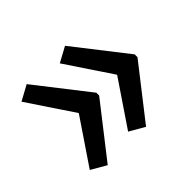

<svg xmlns="http://www.w3.org/2000/svg" viewBox="-102 -604 680 680"><g transform="rotate(-45 237.5 -264.0)"><path d="M439 -257V-271L286 -467L229 -436L344 -264L229 -94L286 -61ZM247 -257V-271L94 -467L37 -436L152 -264L37 -94L94 -61Z"/></g></svg>

Font: Noto Sans Myanmar UI Condensed
Style: Regular
Weight: 400
Width: 3
Designer: Monotype Design Team
Foundry: Monotype Imaging Inc.
Version: Version 2.103